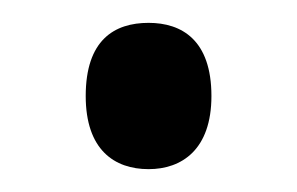

<svg xmlns="http://www.w3.org/2000/svg" viewBox="-20 -440 260 168"><path d="M110 -292C139 -292 165 -309 165 -356C165 -405 139 -420 110 -420C80 -420 55 -405 55 -356C55 -309 80 -292 110 -292Z"/></svg>

Font: Noto Serif Lao Cond
Style: Regular
Weight: 400
Width: 3
Designer: Monotype Design Team
Foundry: Monotype Imaging Inc.
Version: Version 2.004